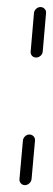

<svg xmlns="http://www.w3.org/2000/svg" viewBox="-20 -539 154 559"><path d="M52.6 0Q45.2 0 40.6 -5.4Q35.9 -10.7 36.7 -17.8L46.7 -129.6Q47.4 -137 53 -142.2Q58.5 -147.4 65.6 -147.4Q72.6 -147.4 77.6 -142.2Q82.6 -137 81.9 -129.6L71.9 -17.8Q71.1 -10.4 65.4 -5.2Q59.6 0 52.6 0ZM85.2 -371.5Q77.8 -371.5 73.1 -376.7Q68.5 -381.9 69.3 -388.9L78.9 -501.1Q79.6 -508.1 85.2 -513.3Q90.7 -518.5 97.8 -518.5Q104.8 -518.5 109.8 -513.3Q114.8 -508.1 114.1 -501.1L104.4 -388.9Q103.7 -381.5 98 -376.5Q92.2 -371.5 85.2 -371.5Z"/></svg>

Font: 26F Galaxy Sans Light
Style: Italic
Weight: 300
Italic angle: -5°
Designer: C₂₉H₂₅N₃O₅
Version: Version 1.200